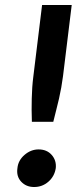

<svg xmlns="http://www.w3.org/2000/svg" viewBox="-20 -744 339 771"><path d="M149 -724H268L233 -438Q230 -415 226 -392.5Q222 -370 217 -348Q212 -326 206 -303Q200 -280 194 -255H108Q107 -280 107 -303Q107 -326 107.5 -348Q108 -370 109.5 -392.5Q111 -415 114 -438ZM50 -69Q53 -100 78.5 -122Q104 -144 135 -144Q168 -144 187.5 -122Q207 -100 204 -69Q199 -36 174.5 -14.5Q150 7 117 7Q85 7 65 -14.5Q45 -36 50 -69Z"/></svg>

Font: Aleo
Style: Bold Italic
Weight: 700
Italic angle: -7°
Version: Version 2.001;gftools[0.9.29]